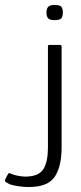

<svg xmlns="http://www.w3.org/2000/svg" viewBox="-116 -653 327 773"><path d="M-95 69 -84 48Q-81 44 -79 43.5Q-77 43 -73 46Q-43 58 -12 58Q41 57 59 27.5Q77 -2 77 -59V-466Q77 -472 82 -472H126Q132 -472 132 -466V-59Q132 17 104.5 58.5Q77 100 -1 100Q-20 100 -40.5 97Q-61 94 -77 89Q-83 86 -91 81Q-99 76 -95 69ZM137 -603Q137 -587 131 -579.5Q125 -572 104 -572Q84 -572 77.5 -579.5Q71 -587 71 -603Q71 -617 77.5 -625Q84 -633 104 -633Q126 -633 131.5 -625Q137 -617 137 -603Z"/></svg>

Font: Glory Thin Light
Style: Regular
Weight: 300
Version: Version 1.011